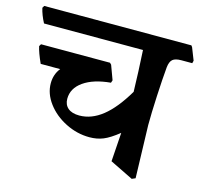

<svg xmlns="http://www.w3.org/2000/svg" viewBox="-118 -688 895 847"><g transform="rotate(15 329.5 -264.5)"><path d="M679 -508H629Q602 -508 590 -498Q578 -488 575 -462Q570 -408 566 -327.5Q562 -247 562 -194L569 47L553 54L447 2L456 -130Q416 -98 387.5 -86.5Q359 -75 325 -75Q268 -75 215.5 -101.5Q163 -128 131 -171Q99 -214 99 -261Q99 -302 123 -332H34Q13 -378 7 -406L13 -416H328L335 -409L359 -344L355 -332Q277 -325 232 -293.5Q187 -262 187 -214Q187 -187 205 -171.5Q223 -156 257 -156Q312 -156 362.5 -196Q413 -236 462 -319Q460 -404 454 -508H2Q-16 -542 -23 -573L-17 -583H655L660 -576L682 -520Z"/></g></svg>

Font: Sahitya
Style: Bold
Weight: 700
Designer: Juan Pablo del Peral
Foundry: Juan Pablo del Peral (http://www.huertatipografica.com)
Version: Version 1.001;PS 001.000;hotconv 1.0.70;makeotf.lib2.5.58329